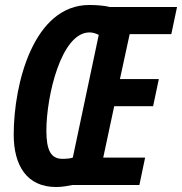

<svg xmlns="http://www.w3.org/2000/svg" viewBox="-20 -742 730 770"><path d="M205 8C231 8 255 3 270 0H539L562 -110H394L438 -316H594L617 -425H461L500 -605H667L690 -714H420C402 -719 369 -722 338 -722C115 -722 35 -407 35 -202C35 -79 87 8 205 8ZM230 -105C185 -105 166 -138 166 -218C166 -356 225 -612 339 -612C354 -612 366 -607 376 -602L272 -110C264 -107 250 -105 230 -105Z"/></svg>

Font: Noto Sans ExtraCondensed
Style: Bold Italic
Weight: 700
Width: 2
Italic angle: -12°
Designer: Monotype Design Team
Foundry: Monotype Imaging Inc.
Version: Version 2.013